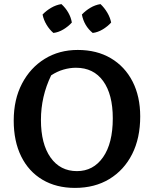

<svg xmlns="http://www.w3.org/2000/svg" viewBox="-20 -907 751 938"><path d="M346 11Q255 11 187.5 -29Q120 -69 83.5 -143Q47 -217 47 -318Q47 -421 87.5 -498.5Q128 -576 198.5 -619.5Q269 -663 360 -663Q453 -663 521.5 -622.5Q590 -582 627.5 -509Q665 -436 665 -338Q665 -232 625.5 -154Q586 -76 514.5 -32.5Q443 11 346 11ZM356 -71Q436 -71 483.5 -139Q531 -207 531 -329Q531 -446 484 -511Q437 -576 351 -576Q321 -576 290 -567Q259 -558 230 -539Q180 -436 180 -321Q180 -204 227 -137.5Q274 -71 356 -71ZM280 -887Q300 -869 313.5 -845.5Q327 -822 331 -797Q314 -778 290 -763.5Q266 -749 241 -746Q222 -762 207.5 -786Q193 -810 188 -836Q206 -855 230 -869Q254 -883 280 -887ZM471 -887Q490 -869 504 -845.5Q518 -822 523 -797Q506 -778 482 -763.5Q458 -749 433 -746Q391 -780 380 -836Q398 -855 421.5 -869Q445 -883 471 -887Z"/></svg>

Font: Piazzolla SemiBold
Style: Regular
Weight: 600
Designer: Juan Pablo del Peral
Foundry: Huerta Tipografica
Version: Version 1.330